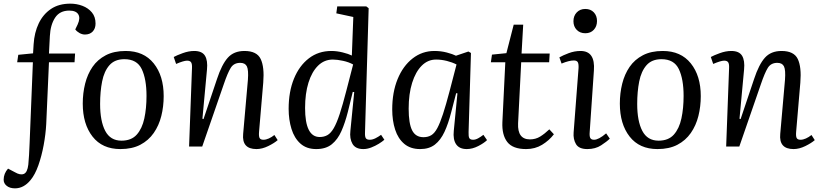

<svg xmlns="http://www.w3.org/2000/svg" viewBox="-56 -802 4495 1051"><path d="M323 -744Q271 -744 245.5 -705Q220 -666 217 -605L212 -509H355L352 -461H212L197 -122Q194 -67 183 -7.5Q172 52 154 103Q136 154 111 184Q74 229 26 229Q-2 229 -19 215.5Q-36 202 -36 182Q-36 148 -12 121L26 141Q55 158 74.5 150Q94 142 99 99Q101 76 103 46.5Q105 17 106 -16L124 -461H38L44 -502L125 -510L128 -559Q132 -624 156 -674Q180 -724 223 -753Q266 -782 329 -782Q364 -782 395.5 -770Q427 -758 447 -734Q467 -710 467 -673Q467 -646 451.5 -629.5Q436 -613 409 -613Q394 -613 379.5 -621Q365 -629 356 -641L369 -668Q385 -703 372.5 -723.5Q360 -744 323 -744Z M603 14Q504 14 450.5 -54.5Q397 -123 397 -235Q397 -292 410 -344Q423 -396 450.5 -436Q478 -476 523 -499.5Q568 -523 632 -523Q731 -523 785.5 -455Q840 -387 840 -276Q840 -219 827 -167Q814 -115 785.5 -74Q757 -33 712 -9.5Q667 14 603 14ZM609 -32Q663 -32 692.5 -65Q722 -98 734 -153.5Q746 -209 746 -277Q746 -369 720 -423.5Q694 -478 625 -478Q572 -478 543 -445Q514 -412 503 -356Q492 -300 492 -233Q492 -139 520 -85.5Q548 -32 609 -32Z M1464 -35Q1446 -19 1412.5 -2.5Q1379 14 1348 14Q1267 14 1275 -69L1301 -365Q1305 -419 1295.5 -438.5Q1286 -458 1259 -458Q1224 -458 1207 -430.5Q1190 -403 1169 -341L1051 0H979L995 -430Q996 -452 990 -461Q984 -470 968 -470Q950 -470 908 -452L895 -490Q911 -499 944 -511Q977 -523 1007 -523Q1050 -523 1066 -497Q1082 -471 1077 -421L1052 -152L1058 -150L1132 -370Q1158 -449 1191 -486Q1224 -523 1282 -523Q1350 -523 1371 -479Q1392 -435 1385 -350L1362 -80Q1360 -56 1365 -46.5Q1370 -37 1386 -37Q1400 -37 1415.5 -44Q1431 -51 1446 -63Z M1942 -77Q1941 -54 1946.5 -45.5Q1952 -37 1968 -37Q1983 -37 1999 -45Q2015 -53 2030 -64L2048 -37Q2037 -27 2017.5 -15Q1998 -3 1976 5.5Q1954 14 1933 14Q1890 14 1873.5 -14.5Q1857 -43 1862 -86L1883 -298L1875 -299L1848 -189Q1833 -130 1813 -84.5Q1793 -39 1760.5 -12.5Q1728 14 1675 14Q1622 14 1588.5 -16Q1555 -46 1539.5 -96.5Q1524 -147 1524 -206Q1524 -300 1553 -371Q1582 -442 1634.5 -482.5Q1687 -523 1758 -523Q1788 -523 1820 -515Q1852 -507 1870 -498L1878 -709L1785 -729L1790 -767H1949L1962 -757ZM1694 -52Q1718 -52 1736.5 -62.5Q1755 -73 1771 -100.5Q1787 -128 1803.5 -178Q1820 -228 1840 -306L1877 -449Q1854 -462 1822 -469Q1790 -476 1766 -476Q1719 -476 1685 -442.5Q1651 -409 1632.5 -349.5Q1614 -290 1614 -211Q1614 -52 1694 -52Z M2509 -79Q2508 -55 2513 -46Q2518 -37 2534 -37Q2547 -37 2561.5 -45Q2576 -53 2590 -64L2610 -35Q2594 -19 2562 -2.5Q2530 14 2499 14Q2459 14 2441 -12Q2423 -38 2428 -86L2448 -291L2441 -292L2414 -188Q2398 -125 2377 -80Q2356 -35 2324.5 -10.5Q2293 14 2244 14Q2191 14 2157 -14.5Q2123 -43 2107 -92.5Q2091 -142 2091 -203Q2091 -297 2120.5 -369Q2150 -441 2202.5 -482Q2255 -523 2322 -523Q2358 -523 2390 -514.5Q2422 -506 2440 -497L2508 -520L2522 -512ZM2262 -51Q2287 -51 2305 -62Q2323 -73 2338 -101Q2353 -129 2369 -178Q2385 -227 2405 -303L2443 -449Q2420 -461 2390 -468.5Q2360 -476 2331 -476Q2286 -476 2252.5 -442.5Q2219 -409 2200 -348.5Q2181 -288 2181 -207Q2181 -126 2200 -88.5Q2219 -51 2262 -51Z M2637 -503 2716 -511 2756 -667H2808L2799 -509H2953L2950 -461H2797L2780 -127Q2776 -39 2845 -39Q2876 -39 2901 -54.5Q2926 -70 2951 -94L2976 -67Q2950 -33 2911.5 -9.5Q2873 14 2824 14Q2751 14 2721 -24.5Q2691 -63 2694 -133L2710 -461H2631Z M3083 -686Q3083 -715 3101 -734Q3119 -753 3148 -753Q3177 -753 3194.5 -734.5Q3212 -716 3212 -687Q3212 -658 3194.5 -639Q3177 -620 3148 -620Q3119 -620 3101 -638.5Q3083 -657 3083 -686ZM3111 -430Q3112 -453 3106.5 -462Q3101 -471 3085 -471Q3059 -471 3018 -454L3006 -488Q3025 -499 3057 -511Q3089 -523 3122 -523Q3203 -523 3195 -416L3172 -80Q3170 -57 3175 -47Q3180 -37 3196 -37Q3221 -37 3262 -72L3282 -43Q3266 -27 3234.5 -6.5Q3203 14 3159 14Q3113 14 3097 -13Q3081 -40 3084 -77Z M3543 14Q3444 14 3390.5 -54.5Q3337 -123 3337 -235Q3337 -292 3350 -344Q3363 -396 3390.5 -436Q3418 -476 3463 -499.5Q3508 -523 3572 -523Q3671 -523 3725.5 -455Q3780 -387 3780 -276Q3780 -219 3767 -167Q3754 -115 3725.5 -74Q3697 -33 3652 -9.5Q3607 14 3543 14ZM3549 -32Q3603 -32 3632.5 -65Q3662 -98 3674 -153.5Q3686 -209 3686 -277Q3686 -369 3660 -423.5Q3634 -478 3565 -478Q3512 -478 3483 -445Q3454 -412 3443 -356Q3432 -300 3432 -233Q3432 -139 3460 -85.5Q3488 -32 3549 -32Z M4404 -35Q4386 -19 4352.5 -2.5Q4319 14 4288 14Q4207 14 4215 -69L4241 -365Q4245 -419 4235.5 -438.5Q4226 -458 4199 -458Q4164 -458 4147 -430.5Q4130 -403 4109 -341L3991 0H3919L3935 -430Q3936 -452 3930 -461Q3924 -470 3908 -470Q3890 -470 3848 -452L3835 -490Q3851 -499 3884 -511Q3917 -523 3947 -523Q3990 -523 4006 -497Q4022 -471 4017 -421L3992 -152L3998 -150L4072 -370Q4098 -449 4131 -486Q4164 -523 4222 -523Q4290 -523 4311 -479Q4332 -435 4325 -350L4302 -80Q4300 -56 4305 -46.5Q4310 -37 4326 -37Q4340 -37 4355.5 -44Q4371 -51 4386 -63Z"/></svg>

Font: Literata 36pt
Style: Italic
Weight: 400
Italic angle: -2°
Designer: Latin by Veronika Burian and Jose Scaglione. Greek by Irene Vlachou. Cyrillic by Vera Evstafieva
Foundry: TypeTogether
Version: Version 3.002